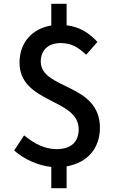

<svg xmlns="http://www.w3.org/2000/svg" viewBox="-20 -860 610 1003"><path d="M248 123H328V9C438 -10 502 -86 502 -193C502 -426 193 -392 193 -538C193 -599 233 -635 297 -635C354 -635 388 -613 430 -574L489 -641C448 -685 400 -719 328 -728V-840H248V-727C147 -710 82 -637 82 -533C82 -319 391 -347 391 -185C391 -120 353 -81 275 -81C212 -81 157 -111 106 -153L54 -74C104 -29 178 5 248 12Z"/></svg>

Font: Noto Sans JP Medium
Style: Regular
Weight: 500
Designer: Ryoko NISHIZUKA  (kana, bopomofo & ideographs); Paul D. Hunt (Latin, Greek & Cyrillic); Sandoll Communications , Soo-you
Foundry: Adobe
Version: Version 2.002;hotconv 1.0.116;makeotfexe 2.5.65601